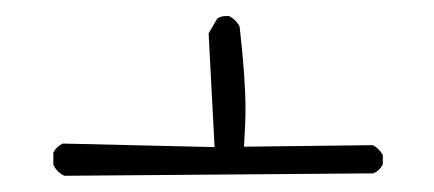

<svg xmlns="http://www.w3.org/2000/svg" viewBox="-20 -397 540 239"><path d="M456.5 -204.1Q452.1 -211.9 444.3 -216.3L283.7 -214.4Q285.6 -243.7 285.6 -260.7Q285.6 -299.8 278.3 -363.8Q273.9 -372.6 265.1 -377Q263.7 -377 261.2 -377Q254.9 -377 250.5 -374L239.7 -355.5L247.1 -213.9L58.1 -218.3Q50.3 -214.8 46.4 -207V-191.9Q50.8 -182.6 60.1 -178.2L444.8 -181.2Q452.6 -184.6 456.5 -192.4Z"/></svg>

Font: NaikaiFont
Style: ExtraLight
Weight: 200
Version: Version 1.89